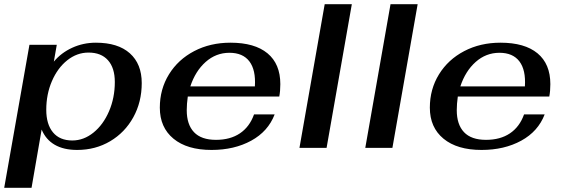

<svg xmlns="http://www.w3.org/2000/svg" viewBox="-29 -703 2679 913"><path d="M111 -490H241L227 -410Q262 -452 314.5 -476Q367 -500 427 -500Q532 -500 588.5 -449.5Q645 -399 645 -308Q645 -218 605 -145.5Q565 -73 495 -31.5Q425 10 338 10Q274 10 231.5 -14.5Q189 -39 169 -87L121 190H-9ZM517 -313Q517 -380 484.5 -416.5Q452 -453 392 -453Q337 -453 291 -416.5Q245 -380 218 -317.5Q191 -255 191 -181Q191 -112 223 -73.5Q255 -35 315 -35Q369 -35 415.5 -72.5Q462 -110 489.5 -174Q517 -238 517 -313Z M859 -179Q859 -111 893.5 -74.5Q928 -38 998 -38Q1066 -38 1112 -69Q1158 -100 1179 -159H1277Q1246 -78 1165.5 -34Q1085 10 977 10Q861 10 796 -43.5Q731 -97 731 -191Q731 -279 774.5 -349.5Q818 -420 894.5 -460Q971 -500 1067 -500Q1182 -500 1243 -449.5Q1304 -399 1304 -303Q1304 -270 1299 -244H864Q859 -209 859 -179ZM876 -292H1183Q1188 -370 1157 -411Q1126 -452 1062 -452Q998 -452 949 -408.5Q900 -365 876 -292Z M1515 -683H1644L1524 0H1395Z M1828 -683H1957L1837 0H1708Z M2143 -179Q2143 -111 2177.5 -74.5Q2212 -38 2282 -38Q2350 -38 2396 -69Q2442 -100 2463 -159H2561Q2530 -78 2449.5 -34Q2369 10 2261 10Q2145 10 2080 -43.5Q2015 -97 2015 -191Q2015 -279 2058.5 -349.5Q2102 -420 2178.5 -460Q2255 -500 2351 -500Q2466 -500 2527 -449.5Q2588 -399 2588 -303Q2588 -270 2583 -244H2148Q2143 -209 2143 -179ZM2160 -292H2467Q2472 -370 2441 -411Q2410 -452 2346 -452Q2282 -452 2233 -408.5Q2184 -365 2160 -292Z"/></svg>

Font: Fahkwang SemiBold
Style: Italic
Weight: 600
Italic angle: -10°
Version: Version 1.000; ttfautohint (v1.6)